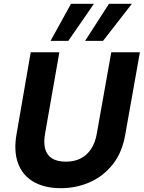

<svg xmlns="http://www.w3.org/2000/svg" viewBox="-20 -974 753 1006"><path d="M299 12Q213 12 155 -22Q97 -56 74 -120Q51 -184 67 -273L141 -700H291L216 -273Q208 -227 216.5 -194.5Q225 -162 252 -144.5Q279 -127 325 -127Q369 -127 402 -143.5Q435 -160 457 -193Q479 -226 487 -273L563 -700H713L637 -273Q621 -176 571 -113Q521 -50 450 -19Q379 12 299 12ZM426 -760 551 -954H671L520 -760ZM245 -760 352 -954H472L338 -760Z"/></svg>

Font: DM Sans 20pt Black
Style: Italic
Weight: 900
Italic angle: -10°
Version: Version 4.004;gftools[0.9.30]